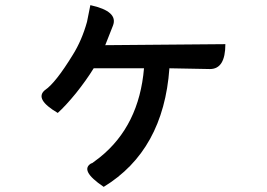

<svg xmlns="http://www.w3.org/2000/svg" viewBox="-20 -639 1040 748"><path d="M332 -619Q442 -595 420 -539L390 -463L858 -467Q858 -370 798 -370L640 -373Q617 -53 384 89Q286 23 338 -4Q329 5 369 -26Q522 -149 541 -373H345Q316 -326 276 -276Q236 -227 205 -199Q113 -253 155 -288Q196 -315 264 -426Q299 -482 319 -554L332 -619Z"/></svg>

Font: Swei Half Moon CJK TC
Style: Medium
Weight: 500
Version: Version 2.125